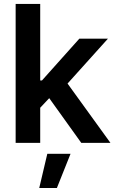

<svg xmlns="http://www.w3.org/2000/svg" viewBox="-20 -727 584 977"><path d="M59.6 -707H184.6V-317.4H193.4L383.8 -530.3H529.3L323.7 -301.8L542 0H393.6L230.5 -227.5L184.6 -178.7V0H59.6ZM220.7 55.7H338.9L269.5 229.5H179.7Z"/></svg>

Font: Pretendard Std SemiBold
Style: Regular
Weight: 600
Designer: Base glyphs from Inter by Rasmus Andersson; Hangeul glyphs from Noto Sans CJK(Source Han Sans) by Jang Soo-young and Kan
Foundry: Kil Hyung-jin
Version: Version 1.309